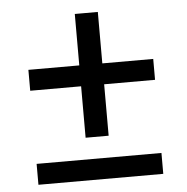

<svg xmlns="http://www.w3.org/2000/svg" viewBox="-48 -668 695 714"><g transform="rotate(-5 300.0 -310.5)"><path d="M257 -159V-351H67V-429H257V-621H343V-429H533V-351H343V-159ZM67 0V-78H533V0Z"/></g></svg>

Font: IBM Plex Sans Arabic Text
Style: Regular
Weight: 450
Designer: Mike Abbink, Paul van der Laan, Pieter van Rosmalen, Wael Morcos, Khajak Apelian
Foundry: Bold Monday
Version: Version 1.2